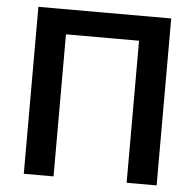

<svg xmlns="http://www.w3.org/2000/svg" viewBox="-51 -759 822 810"><g transform="rotate(5 360.0 -353.5)"><path d="M641.6 0H514.6V-601.6H205.1V0H79.1V-707H641.6Z"/></g></svg>

Font: Pretendard GOV SemiBold
Style: Regular
Weight: 600
Designer: Base glyphs from Inter by Rasmus Andersson; Hangeul glyphs from Noto Sans CJK(Source Han Sans) by Jang Soo-young and Kan
Foundry: Kil Hyung-jin
Version: Version 1.309